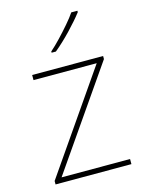

<svg xmlns="http://www.w3.org/2000/svg" viewBox="-116 -836 688 907"><g transform="rotate(-15 228.0 -383.0)"><path d="M412 0H41V-17L377 -503H68V-528H415V-513L77 -25H412ZM353 -759Q327 -725 286 -682Q245 -639 205 -606H184V-612Q207 -632 233.5 -660Q260 -688 284.5 -716.5Q309 -745 323 -766H353Z"/></g></svg>

Font: Noto Sans Bengali UI Thin
Style: Regular
Weight: 100
Designer: Jelle Bosma - Monotype Design Team
Foundry: Monotype Imaging Inc.
Version: Version 2.003; ttfautohint (v1.8.4.7-5d5b)